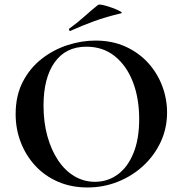

<svg xmlns="http://www.w3.org/2000/svg" viewBox="-20 -815 806 847"><path d="M366 12Q294 12 235.5 -13.5Q177 -39 135.5 -84Q94 -129 71.5 -187.5Q49 -246 49 -312Q49 -393 80.5 -454Q112 -515 164 -555.5Q216 -596 278 -616Q340 -636 401 -636Q475 -636 533.5 -609.5Q592 -583 633 -538Q674 -493 695.5 -436Q717 -379 717 -319Q717 -249 689 -189Q661 -129 612.5 -84Q564 -39 500.5 -13.5Q437 12 366 12ZM399 -13Q455 -13 499 -45Q543 -77 568.5 -139Q594 -201 594 -290Q594 -382 566 -454Q538 -526 486 -567.5Q434 -609 361 -609Q270 -609 221 -540Q172 -471 172 -349Q172 -276 189 -214.5Q206 -153 236.5 -107.5Q267 -62 308.5 -37.5Q350 -13 399 -13ZM291 -679Q287 -677 285 -682.5Q283 -688 286 -689Q322 -715 352 -742Q382 -769 412 -793Q416 -797 435.5 -792.5Q455 -788 476.5 -780Q498 -772 510.5 -765Q523 -758 513 -756Q446 -740 394 -721Q342 -702 291 -679Z"/></svg>

Font: Cormorant Light
Style: Bold
Weight: 700
Version: Version 4.000